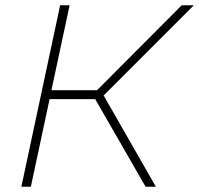

<svg xmlns="http://www.w3.org/2000/svg" viewBox="-20 -708 755 728"><path d="M61 0 208 -688H244L175 -366H348L669 -688H715L373 -346L571 0H532L341 -332H168L97 0Z"/></svg>

Font: Saira Thin
Style: Italic
Weight: 100
Italic angle: -12°
Designer: Hector Gatti with collaboration of the Omnibus-Type team
Foundry: Omnibus-Type
Version: Version 1.101